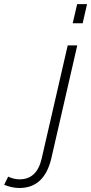

<svg xmlns="http://www.w3.org/2000/svg" viewBox="-184 -710 446 940"><path d="M171.9 -596.2 193.8 -689.9H242.2L220.7 -596.2ZM-88.9 210.4Q-124.5 210.4 -163.6 194.8L-144 154.8Q-116.2 168 -87.9 168Q-3.4 168 20 66.4L147.5 -487.8H194.3L66.9 66.9Q32.2 210.4 -88.9 210.4Z"/></svg>

Font: HK Grotesk Light Legacy Italic
Style: Regular
Weight: 300
Italic angle: -13°
Designer: Alfredo Marco Pradil
Foundry: Hanken Design Co.
Version: Version 2.022;PS 002.022;hotconv 1.0.88;makeotf.lib2.5.64775